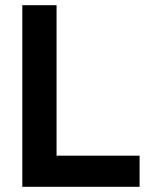

<svg xmlns="http://www.w3.org/2000/svg" viewBox="-20 -720 582 740"><path d="M518 0H66V-700H198V-120H518Z"/></svg>

Font: Rootstock Sans Headline
Style: Bold
Weight: 700
Designer: Florian Karsten
Foundry: Florian Karsten
Version: Version 2.000;FEAKit 1.0